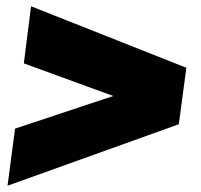

<svg xmlns="http://www.w3.org/2000/svg" viewBox="-20 -696 640 612"><path d="M550 -300 4 -104 28 -286 341 -390 56 -494 79 -676 574 -480Z"/></svg>

Font: Tanohe Sans Black
Style: Italic
Weight: 900
Designer: Village Type and Design LLC & Cristiano Sobral
Foundry: Cooper Hewitt Smithsonian Design Museum
Version: Version 1.00;January 12, 2020;FontCreator 12.0.0.2547 64-bit